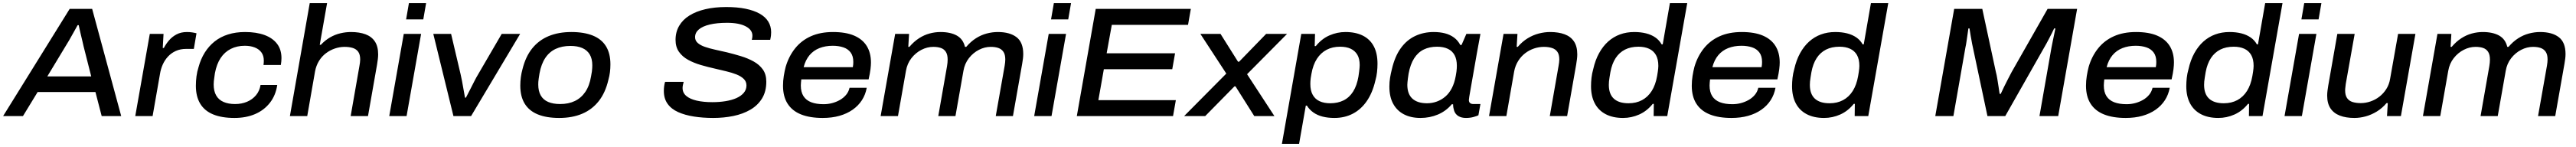

<svg xmlns="http://www.w3.org/2000/svg" viewBox="-46 -743 16491 941"><path d="M-26 0 400 -686H544L730 0H605L565 -154H195L101 0ZM257 -254H538L489 -447Q486 -461 481.5 -480Q477 -499 472 -519.5Q467 -540 463.5 -556.5Q460 -573 458 -582H451Q439 -561 424.5 -534.5Q410 -508 396 -484Q382 -460 373 -446Z M820 0 913 -526H1001L996 -436H1003Q1016 -461 1036 -484.5Q1056 -508 1084.5 -523Q1113 -538 1151 -538Q1169 -538 1185 -535.5Q1201 -533 1212 -530L1195 -430H1146Q1109 -430 1080 -417Q1051 -404 1030 -381.5Q1009 -359 996 -330Q983 -301 978 -268L931 0Z M1455 12Q1374 12 1319 -10.5Q1264 -33 1236 -79Q1208 -125 1208 -194Q1208 -225 1212 -255Q1216 -285 1225 -313Q1239 -365 1265 -406.5Q1291 -448 1328 -477.5Q1365 -507 1414 -522.5Q1463 -538 1523 -538Q1595 -538 1647 -519Q1699 -500 1727.5 -463Q1756 -426 1756 -371Q1756 -361 1755 -350Q1754 -339 1752 -327H1641Q1642 -335 1642.5 -341.5Q1643 -348 1643 -355Q1643 -386 1628 -407Q1613 -428 1585.5 -439Q1558 -450 1521 -450Q1471 -450 1431.5 -430Q1392 -410 1366.5 -371.5Q1341 -333 1330 -275Q1328 -259 1326 -246.5Q1324 -234 1323 -223.5Q1322 -213 1322 -202Q1322 -160 1338 -132Q1354 -104 1385 -90.5Q1416 -77 1459 -77Q1501 -77 1535.5 -91.5Q1570 -106 1593 -133.5Q1616 -161 1622 -199H1729Q1719 -132 1681.5 -84.5Q1644 -37 1586.5 -12.5Q1529 12 1455 12Z M1810 0 1937 -723H2048L2001 -456H2008Q2035 -485 2067 -503.5Q2099 -522 2133.5 -530Q2168 -538 2201 -538Q2255 -538 2294 -523.5Q2333 -509 2354 -477.5Q2375 -446 2375 -395Q2375 -381 2373 -364.5Q2371 -348 2368 -330L2310 0H2199L2255 -320Q2257 -331 2258.5 -342Q2260 -353 2260 -362Q2260 -394 2247.5 -411.5Q2235 -429 2212.5 -436Q2190 -443 2160 -443Q2129 -443 2098 -432.5Q2067 -422 2040.5 -402Q2014 -382 1996 -352.5Q1978 -323 1971 -286L1921 0Z M2554 -619 2572 -723H2682L2664 -619ZM2446 0 2539 -526H2650L2557 0Z M2857 0 2728 -526H2842L2903 -267Q2907 -251 2912 -224Q2917 -197 2922 -168.5Q2927 -140 2931 -118H2937Q2948 -139 2962 -166.5Q2976 -194 2990 -221.5Q3004 -249 3015 -267L3166 -526H3284L2970 0Z M3534 12Q3453 12 3397.5 -10.5Q3342 -33 3313.5 -79Q3285 -125 3285 -195Q3285 -222 3288.5 -248.5Q3292 -275 3299 -300Q3319 -381 3361.5 -433.5Q3404 -486 3467 -512Q3530 -538 3612 -538Q3693 -538 3749 -515.5Q3805 -493 3833.5 -447Q3862 -401 3862 -331Q3862 -305 3859 -281Q3856 -257 3849 -232Q3830 -150 3787.5 -96Q3745 -42 3681.5 -15Q3618 12 3534 12ZM3540 -77Q3594 -77 3634.5 -96.5Q3675 -116 3701.5 -155Q3728 -194 3738 -254Q3742 -273 3743.5 -286Q3745 -299 3745.5 -308Q3746 -317 3746 -325Q3746 -367 3729.5 -394.5Q3713 -422 3682 -435.5Q3651 -449 3606 -449Q3552 -449 3511.5 -430Q3471 -411 3445 -372Q3419 -333 3408 -273Q3405 -254 3403 -241Q3401 -228 3400.5 -219Q3400 -210 3400 -202Q3400 -160 3416 -132Q3432 -104 3463.5 -90.5Q3495 -77 3540 -77Z M4520 12Q4454 12 4396.5 3Q4339 -6 4295.5 -25.5Q4252 -45 4228 -78.5Q4204 -112 4204 -161Q4204 -175 4206 -191Q4208 -207 4212 -219H4331Q4329 -211 4326.5 -200.5Q4324 -190 4324 -180Q4324 -149 4347.5 -129Q4371 -109 4414 -99Q4457 -89 4515 -89Q4560 -89 4599.5 -95.5Q4639 -102 4668.5 -115Q4698 -128 4715.5 -148.5Q4733 -169 4733 -196Q4733 -221 4715.5 -238Q4698 -255 4669 -266.5Q4640 -278 4604 -286.5Q4568 -295 4530 -304Q4485 -314 4440.5 -327Q4396 -340 4359.5 -360Q4323 -380 4301 -411Q4279 -442 4279 -488Q4279 -538 4302 -577.5Q4325 -617 4367.5 -643.5Q4410 -670 4469.5 -684Q4529 -698 4603 -698Q4674 -698 4727.5 -687Q4781 -676 4817.5 -655.5Q4854 -635 4872.5 -605Q4891 -575 4891 -537Q4891 -528 4890 -517Q4889 -506 4885 -488H4767Q4770 -499 4770.5 -505.5Q4771 -512 4771 -515Q4771 -552 4728 -574.5Q4685 -597 4609 -597Q4544 -597 4498 -586Q4452 -575 4428 -554.5Q4404 -534 4404 -505Q4404 -483 4421 -468Q4438 -453 4467 -443Q4496 -433 4532.5 -425Q4569 -417 4608 -408Q4653 -397 4697.5 -383.5Q4742 -370 4779 -349.5Q4816 -329 4838 -298Q4860 -267 4860 -220Q4860 -157 4832.5 -112.5Q4805 -68 4757.5 -40.5Q4710 -13 4649 -0.5Q4588 12 4520 12Z M5221 12Q5139 12 5082.5 -10.5Q5026 -33 4996.5 -79Q4967 -125 4967 -194Q4967 -226 4972 -257Q4977 -288 4984 -315Q5004 -383 5044.5 -433.5Q5085 -484 5145.5 -511Q5206 -538 5287 -538Q5369 -538 5422.5 -515Q5476 -492 5503 -448.5Q5530 -405 5530 -343Q5530 -325 5527 -300Q5524 -275 5515 -235H5084Q5083 -224 5082 -214.5Q5081 -205 5081 -196Q5081 -154 5098 -127.5Q5115 -101 5147.5 -88.5Q5180 -76 5227 -76Q5255 -76 5281.5 -83Q5308 -90 5331 -103Q5354 -116 5370.5 -135.5Q5387 -155 5393 -181H5503Q5495 -137 5472 -101.5Q5449 -66 5412.5 -40.5Q5376 -15 5328 -1.5Q5280 12 5221 12ZM5099 -313H5414Q5416 -323 5416.5 -331.5Q5417 -340 5417 -347Q5417 -384 5400 -407Q5383 -430 5353 -440Q5323 -450 5285 -450Q5238 -450 5200 -435Q5162 -420 5136.5 -389.5Q5111 -359 5099 -313Z M5592 0 5685 -526H5774L5769 -443H5776Q5805 -477 5837.5 -498Q5870 -519 5905 -528.5Q5940 -538 5975 -538Q6039 -538 6079.5 -515.5Q6120 -493 6132 -443H6140Q6169 -477 6202 -498Q6235 -519 6271 -528.5Q6307 -538 6342 -538Q6419 -538 6462 -505Q6505 -472 6505 -397Q6505 -383 6503 -367Q6501 -351 6498 -334L6439 0H6329L6386 -322Q6388 -334 6389 -344Q6390 -354 6390 -363Q6390 -394 6378 -411.5Q6366 -429 6345.5 -436Q6325 -443 6297 -443Q6258 -443 6221 -424Q6184 -405 6157 -370.5Q6130 -336 6122 -289L6071 0H5961L6017 -319Q6019 -331 6020 -341.5Q6021 -352 6021 -362Q6021 -393 6009.5 -411Q5998 -429 5977.5 -436Q5957 -443 5929 -443Q5890 -443 5853 -424Q5816 -405 5789 -370.5Q5762 -336 5754 -289L5703 0Z M6683 -619 6701 -723H6811L6793 -619ZM6575 0 6668 -526H6779L6686 0Z M6848 0 6969 -686H7578L7560 -584H7072L7039 -402H7477L7459 -300H7021L6986 -102H7482L7464 0Z M7535 0 7805 -272 7639 -526H7768L7880 -348H7887L8060 -526H8194L7938 -268L8113 0H7984L7864 -190H7857L7670 0Z M8161 178 8285 -526H8373L8371 -448H8378Q8416 -495 8465.5 -516.5Q8515 -538 8568 -538Q8633 -538 8679 -515Q8725 -492 8749 -447Q8773 -402 8773 -335Q8773 -309 8770 -281.5Q8767 -254 8759 -226Q8741 -149 8704.5 -96Q8668 -43 8615.5 -15.5Q8563 12 8497 12Q8456 12 8422 3.5Q8388 -5 8362.5 -23Q8337 -41 8321 -67H8314L8271 178ZM8470 -82Q8519 -82 8556 -100.5Q8593 -119 8617 -157Q8641 -195 8651 -253Q8654 -272 8655.5 -285Q8657 -298 8658 -308Q8659 -318 8659 -326Q8659 -367 8644 -392.5Q8629 -418 8601.5 -431Q8574 -444 8533 -444Q8485 -444 8447.5 -424.5Q8410 -405 8385 -366.5Q8360 -328 8350 -270Q8347 -255 8345.5 -243.5Q8344 -232 8343.5 -223Q8343 -214 8343 -205Q8343 -163 8358.5 -135.5Q8374 -108 8402.5 -95Q8431 -82 8470 -82Z M9048 12Q8987 12 8942.5 -11Q8898 -34 8873.5 -78.5Q8849 -123 8849 -189Q8849 -218 8853.5 -245.5Q8858 -273 8865 -300Q8884 -382 8922 -434.5Q8960 -487 9014 -512.5Q9068 -538 9133 -538Q9173 -538 9205.5 -529.5Q9238 -521 9263 -502.5Q9288 -484 9303 -455H9311L9342 -526H9432L9409 -401Q9401 -353 9393 -309.5Q9385 -266 9379 -230Q9373 -194 9368 -167Q9363 -140 9360.5 -123.5Q9358 -107 9358 -103Q9358 -90 9365.5 -83.5Q9373 -77 9387 -77H9432L9419 -5Q9409 0 9387.5 6Q9366 12 9339 12Q9311 12 9291.5 0.5Q9272 -11 9264 -33Q9261 -42 9259 -52.5Q9257 -63 9257 -75L9249 -76Q9212 -32 9160 -10Q9108 12 9048 12ZM9090 -82Q9123 -82 9153 -93Q9183 -104 9207.5 -125Q9232 -146 9249 -179Q9266 -212 9274 -257Q9277 -273 9278.5 -284.5Q9280 -296 9280.5 -305.5Q9281 -315 9281 -322Q9281 -363 9266.5 -390Q9252 -417 9223.5 -430.5Q9195 -444 9154 -444Q9106 -444 9069 -426Q9032 -408 9007.5 -369.5Q8983 -331 8972 -271Q8969 -253 8967.5 -240Q8966 -227 8965 -217.5Q8964 -208 8964 -200Q8964 -141 8996.5 -111.5Q9029 -82 9090 -82Z M9487 0 9580 -526H9669L9664 -443H9671Q9700 -477 9734.5 -498Q9769 -519 9806 -528.5Q9843 -538 9878 -538Q9932 -538 9971 -523.5Q10010 -509 10031 -477.5Q10052 -446 10052 -395Q10052 -381 10050 -364.5Q10048 -348 10045 -330L9987 0H9876L9932 -320Q9934 -332 9935.5 -342.5Q9937 -353 9937 -362Q9937 -394 9924.5 -411.5Q9912 -429 9889.5 -436Q9867 -443 9838 -443Q9806 -443 9775 -432.5Q9744 -422 9718 -402Q9692 -382 9673.5 -352.5Q9655 -323 9648 -286L9598 0Z M10345 12Q10280 12 10234 -12Q10188 -36 10164 -81.5Q10140 -127 10140 -191Q10140 -217 10143 -244.5Q10146 -272 10154 -300Q10167 -358 10191.5 -402.5Q10216 -447 10249.5 -477Q10283 -507 10325 -522.5Q10367 -538 10417 -538Q10458 -538 10492 -529.5Q10526 -521 10551.5 -503.5Q10577 -486 10592 -459H10599L10645 -723H10756L10628 0H10541L10542 -78H10535Q10498 -32 10448.5 -10Q10399 12 10345 12ZM10380 -82Q10429 -82 10466.5 -102Q10504 -122 10528.5 -160.5Q10553 -199 10563 -256Q10566 -272 10567.5 -283.5Q10569 -295 10570 -304Q10571 -313 10571 -321Q10571 -364 10555.5 -391Q10540 -418 10511.5 -431Q10483 -444 10444 -444Q10394 -444 10357.5 -425.5Q10321 -407 10297.5 -371Q10274 -335 10264 -281Q10261 -262 10258.5 -247.5Q10256 -233 10255 -221.5Q10254 -210 10254 -200Q10254 -141 10286 -111.5Q10318 -82 10380 -82Z M11039 12Q10957 12 10900.5 -10.5Q10844 -33 10814.5 -79Q10785 -125 10785 -194Q10785 -226 10790 -257Q10795 -288 10802 -315Q10822 -383 10862.5 -433.5Q10903 -484 10963.5 -511Q11024 -538 11105 -538Q11187 -538 11240.5 -515Q11294 -492 11321 -448.5Q11348 -405 11348 -343Q11348 -325 11345 -300Q11342 -275 11333 -235H10902Q10901 -224 10900 -214.5Q10899 -205 10899 -196Q10899 -154 10916 -127.5Q10933 -101 10965.5 -88.5Q10998 -76 11045 -76Q11073 -76 11099.5 -83Q11126 -90 11149 -103Q11172 -116 11188.5 -135.5Q11205 -155 11211 -181H11321Q11313 -137 11290 -101.5Q11267 -66 11230.5 -40.5Q11194 -15 11146 -1.5Q11098 12 11039 12ZM10917 -313H11232Q11234 -323 11234.5 -331.5Q11235 -340 11235 -347Q11235 -384 11218 -407Q11201 -430 11171 -440Q11141 -450 11103 -450Q11056 -450 11018 -435Q10980 -420 10954.5 -389.5Q10929 -359 10917 -313Z M11632 12Q11567 12 11521 -12Q11475 -36 11451 -81.5Q11427 -127 11427 -191Q11427 -217 11430 -244.5Q11433 -272 11441 -300Q11454 -358 11478.5 -402.5Q11503 -447 11536.5 -477Q11570 -507 11612 -522.5Q11654 -538 11704 -538Q11745 -538 11779 -529.5Q11813 -521 11838.5 -503.5Q11864 -486 11879 -459H11886L11932 -723H12043L11915 0H11828L11829 -78H11822Q11785 -32 11735.5 -10Q11686 12 11632 12ZM11667 -82Q11716 -82 11753.5 -102Q11791 -122 11815.5 -160.5Q11840 -199 11850 -256Q11853 -272 11854.5 -283.5Q11856 -295 11857 -304Q11858 -313 11858 -321Q11858 -364 11842.5 -391Q11827 -418 11798.5 -431Q11770 -444 11731 -444Q11681 -444 11644.5 -425.5Q11608 -407 11584.5 -371Q11561 -335 11551 -281Q11548 -262 11545.5 -247.5Q11543 -233 11542 -221.5Q11541 -210 11541 -200Q11541 -141 11573 -111.5Q11605 -82 11667 -82Z M12344 0 12465 -686H12645L12732 -282Q12737 -264 12741 -239Q12745 -214 12749 -188.5Q12753 -163 12756 -142H12763Q12772 -162 12784.5 -187.5Q12797 -213 12810 -238Q12823 -263 12833 -282L13063 -686H13252L13131 0H13011L13088 -439Q13092 -458 13096.5 -481.5Q13101 -505 13106 -527Q13111 -549 13113 -561H13105Q13099 -548 13090 -530Q13081 -512 13072 -495Q13063 -478 13056 -465L12792 0H12678L12580 -462Q12575 -486 12570.5 -514.5Q12566 -543 12563 -561H12556Q12554 -545 12550.5 -522.5Q12547 -500 12544 -478Q12541 -456 12537 -439L12460 0Z M13563 12Q13481 12 13424.5 -10.5Q13368 -33 13338.5 -79Q13309 -125 13309 -194Q13309 -226 13314 -257Q13319 -288 13326 -315Q13346 -383 13386.5 -433.5Q13427 -484 13487.5 -511Q13548 -538 13629 -538Q13711 -538 13764.5 -515Q13818 -492 13845 -448.5Q13872 -405 13872 -343Q13872 -325 13869 -300Q13866 -275 13857 -235H13426Q13425 -224 13424 -214.5Q13423 -205 13423 -196Q13423 -154 13440 -127.5Q13457 -101 13489.5 -88.5Q13522 -76 13569 -76Q13597 -76 13623.5 -83Q13650 -90 13673 -103Q13696 -116 13712.5 -135.5Q13729 -155 13735 -181H13845Q13837 -137 13814 -101.5Q13791 -66 13754.5 -40.5Q13718 -15 13670 -1.5Q13622 12 13563 12ZM13441 -313H13756Q13758 -323 13758.5 -331.5Q13759 -340 13759 -347Q13759 -384 13742 -407Q13725 -430 13695 -440Q13665 -450 13627 -450Q13580 -450 13542 -435Q13504 -420 13478.5 -389.5Q13453 -359 13441 -313Z M14156 12Q14091 12 14045 -12Q13999 -36 13975 -81.5Q13951 -127 13951 -191Q13951 -217 13954 -244.5Q13957 -272 13965 -300Q13978 -358 14002.5 -402.5Q14027 -447 14060.5 -477Q14094 -507 14136 -522.5Q14178 -538 14228 -538Q14269 -538 14303 -529.5Q14337 -521 14362.5 -503.5Q14388 -486 14403 -459H14410L14456 -723H14567L14439 0H14352L14353 -78H14346Q14309 -32 14259.5 -10Q14210 12 14156 12ZM14191 -82Q14240 -82 14277.5 -102Q14315 -122 14339.5 -160.5Q14364 -199 14374 -256Q14377 -272 14378.5 -283.5Q14380 -295 14381 -304Q14382 -313 14382 -321Q14382 -364 14366.5 -391Q14351 -418 14322.5 -431Q14294 -444 14255 -444Q14205 -444 14168.5 -425.5Q14132 -407 14108.5 -371Q14085 -335 14075 -281Q14072 -262 14069.5 -247.5Q14067 -233 14066 -221.5Q14065 -210 14065 -200Q14065 -141 14097 -111.5Q14129 -82 14191 -82Z M14688 -619 14706 -723H14816L14798 -619ZM14580 0 14673 -526H14784L14691 0Z M15027 12Q14973 12 14934 -3Q14895 -18 14874 -49.5Q14853 -81 14853 -131Q14853 -146 14855 -162Q14857 -178 14860 -196L14918 -526H15029L14972 -206Q14971 -195 14969.5 -184.5Q14968 -174 14968 -164Q14968 -133 14980.5 -115Q14993 -97 15015.5 -90Q15038 -83 15068 -83Q15099 -83 15130 -93.5Q15161 -104 15187 -124Q15213 -144 15231.5 -173Q15250 -202 15256 -239L15307 -526H15418L15325 0H15236L15241 -83H15233Q15205 -50 15170.5 -29Q15136 -8 15099.5 2Q15063 12 15027 12Z M15466 0 15559 -526H15648L15643 -443H15650Q15679 -477 15711.5 -498Q15744 -519 15779 -528.5Q15814 -538 15849 -538Q15913 -538 15953.5 -515.5Q15994 -493 16006 -443H16014Q16043 -477 16076 -498Q16109 -519 16145 -528.5Q16181 -538 16216 -538Q16293 -538 16336 -505Q16379 -472 16379 -397Q16379 -383 16377 -367Q16375 -351 16372 -334L16313 0H16203L16260 -322Q16262 -334 16263 -344Q16264 -354 16264 -363Q16264 -394 16252 -411.5Q16240 -429 16219.5 -436Q16199 -443 16171 -443Q16132 -443 16095 -424Q16058 -405 16031 -370.5Q16004 -336 15996 -289L15945 0H15835L15891 -319Q15893 -331 15894 -341.5Q15895 -352 15895 -362Q15895 -393 15883.5 -411Q15872 -429 15851.5 -436Q15831 -443 15803 -443Q15764 -443 15727 -424Q15690 -405 15663 -370.5Q15636 -336 15628 -289L15577 0Z"/></svg>

Font: Archivo SemiExpanded Medium
Style: Italic
Weight: 500
Width: 6
Italic angle: -10°
Designer: Hector Gatti
Foundry: Omnibus-Type
Version: Version 2.001